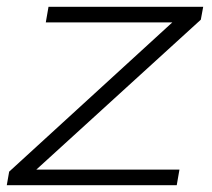

<svg xmlns="http://www.w3.org/2000/svg" viewBox="-27 -546 625 566"><path d="M-7 0 0 -40 481 -480H108L116 -526H572L565 -488L80 -46H502L494 0Z"/></svg>

Font: Archivo Expanded Thin
Style: Italic
Weight: 250
Width: 7
Italic angle: -10°
Designer: Hector Gatti
Foundry: Omnibus-Type
Version: Version 2.001